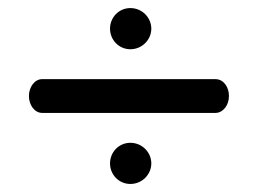

<svg xmlns="http://www.w3.org/2000/svg" viewBox="-20 -505 642 478"><path d="M304.6 -47C333.7 -47 356.7 -70.6 356.7 -98.2C356.7 -125.9 333.7 -149.5 304.6 -149.5C275.4 -149.5 253.9 -125.7 253.9 -98.2C253.9 -70.8 275.4 -47 304.6 -47ZM550 -266C550 -288.1 537.1 -307.3 517.1 -308C516.7 -308.1 85.1 -308 85 -308C66.3 -308 52 -288.5 52 -266C52 -243.4 66.1 -223.9 85 -223.9H517.1C535.7 -224.4 550 -243.3 550 -266ZM304.6 -382.4C333.7 -382.4 356.7 -406 356.7 -433.7C356.7 -461.3 333.7 -484.9 304.6 -484.9C275.4 -484.9 253.9 -461.1 253.9 -433.7C253.9 -406.2 275.4 -382.4 304.6 -382.4Z"/></svg>

Font: Hi.
Style: Bold
Weight: 400
Designer: Mew Too, Robert Jablonski
Foundry: Cannot Into Space Fonts
Version: Version 1.996